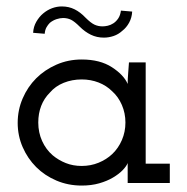

<svg xmlns="http://www.w3.org/2000/svg" viewBox="-20 -569 583 597"><path d="M508 0H377V-30Q377 -39 377 -46Q377 -53 377 -62Q373 -52 361.5 -40Q350 -28 331.5 -17Q313 -6 288.5 1Q264 8 234 8Q192 8 155.5 -7.5Q119 -23 92.5 -49.5Q66 -76 50.5 -111.5Q35 -147 35 -187Q35 -227 50.5 -263Q66 -299 92.5 -325.5Q119 -352 155.5 -368Q192 -384 234 -384Q291 -384 328 -360Q365 -336 377 -308Q377 -324 378.5 -341Q380 -358 381 -375H433V-60H508ZM234 -322Q204 -322 178 -311.5Q152 -301 135 -281Q117 -263 108 -239.5Q99 -216 99 -188Q99 -157 111 -130.5Q123 -104 144 -86Q162 -71 184.5 -62Q207 -53 234 -53Q262 -53 286.5 -63Q311 -73 329 -90Q348 -108 359 -133.5Q370 -159 370 -188Q370 -217 359 -242.5Q348 -268 329 -285Q311 -303 286.5 -312.5Q262 -322 234 -322ZM360 -473Q348 -462 333 -457Q318 -452 303 -452Q281 -452 262.5 -461Q244 -470 228 -486Q212 -502 201 -507.5Q190 -513 176 -513Q167 -513 156 -509.5Q145 -506 135 -498Q129 -492 124.5 -484Q120 -476 119 -464L83 -467Q84 -486 93 -501.5Q102 -517 114 -527Q127 -538 142 -543.5Q157 -549 172 -549Q194 -549 212 -540Q230 -531 246 -514Q262 -498 273.5 -492.5Q285 -487 299 -487Q306 -487 315 -489Q324 -491 332.5 -496.5Q341 -502 347.5 -511.5Q354 -521 356 -536L391 -533Q390 -514 381.5 -498.5Q373 -483 360 -473Z"/></svg>

Font: Josefin Slab SemiBold
Style: Regular
Weight: 600
Designer: Santiago Orozco
Foundry: Typemade
Version: Version 2.000